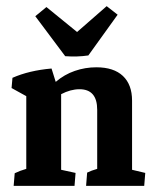

<svg xmlns="http://www.w3.org/2000/svg" viewBox="-20 -604 508 624"><path d="M24.4 0 27.8 -41Q44.9 -49.3 65.4 -55.2V-291.5L17.6 -317.9L20.5 -351.1Q74.7 -375 147.5 -381.3L161.1 -337.9Q189 -361.8 222.9 -373.5Q256.8 -385.3 293 -385.3Q349.6 -385.3 379.4 -357.2Q409.2 -329.1 409.2 -276.9V-52.2L452.1 -42L448.7 0H259.8L263.2 -43Q276.9 -49.8 295.9 -55.2V-247.1Q295.9 -314 238.3 -314Q209.5 -314 178.7 -297.9V-52.2L225.6 -42L222.2 0ZM191.9 -421.4 94.7 -551.3 130.9 -581.1 230.5 -500 326.7 -584 362.3 -556.2 267.1 -423.8Q231.4 -418.5 191.9 -421.4Z"/></svg>

Font: Markazi Text
Style: Bold
Weight: 700
Designer: Borna Izadpanah (Arabic designer), Fiona Ross (Arabic design director) and Florian Runge (Latin designer)
Foundry: Borna Izadpanah and Florian Runge
Version: Version 1.001; ttfautohint (v1.8.3)